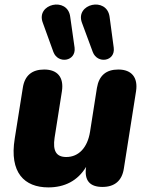

<svg xmlns="http://www.w3.org/2000/svg" viewBox="-20 -803 638 834"><path d="M190 11C260 11 317 -17 354 -78C345 -18 371 9 425 9C478 9 510 -18 518 -71L571 -407C580 -466 552 -501 494 -501C441 -501 410 -475 401 -421L371 -230C360 -162 322 -121 268 -121C223 -121 209 -149 217 -204L249 -407C258 -467 230 -501 172 -501C119 -501 87 -475 79 -421L44 -201C20 -53 86 11 190 11ZM336 -704 383 -577C403 -524 482 -536 474 -596L456 -730C444 -819 305 -787 336 -704ZM166 -704 212 -577C232 -524 311 -536 304 -596L285 -730C274 -819 134 -787 166 -704Z"/></svg>

Font: SN Pro Heavy
Style: Italic
Weight: 800
Italic angle: -9°
Designer: Tobias Whetton
Foundry: Supernotes
Version: Version 1.001;Glyphs 3.2 (3249)